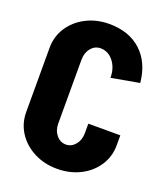

<svg xmlns="http://www.w3.org/2000/svg" viewBox="-138 -828 799 936"><g transform="rotate(20 261.0 -360.5)"><path d="M337 -244H503V-193Q503 -134 472 -86.5Q441 -39 387.5 -12Q334 15 268 15Q202 15 148.5 -12.5Q95 -40 64 -87.5Q33 -135 33 -194V-527Q33 -586 64 -633.5Q95 -681 148.5 -708.5Q202 -736 268 -736Q371 -736 434 -678Q497 -620 507 -517L362 -491Q362 -542 335 -576Q308 -610 268 -610Q239 -610 219 -586Q199 -562 199 -526V-195Q199 -159 219 -135Q239 -111 268 -111Q297 -111 317 -135Q337 -159 337 -195Z"/></g></svg>

Font: Akshar
Style: Bold
Weight: 700
Designer: Tall Chai
Foundry: Tall Chai
Version: Version 1.000